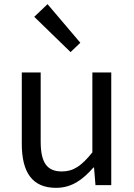

<svg xmlns="http://www.w3.org/2000/svg" viewBox="-20 -892 647 925"><path d="M250 13C325 13 379 -26 430 -85H433L440 0H516V-543H425V-158C373 -93 334 -66 278 -66C206 -66 176 -109 176 -210V-543H85V-199C85 -61 136 13 250 13ZM320 -641 367 -686 209 -872 145 -811Z"/></svg>

Font: Noto Sans CJK KR Regular
Style: Regular
Weight: 400
Designer: Ryoko NISHIZUKA (kana & ideographs); Paul D. Hunt (Latin, Greek & Cyrillic); Wenlong ZHANG (bopomofo); Sandoll Communica
Foundry: Adobe Systems Incorporated
Version: Version 1.004;PS 1.004;hotconv 1.0.82;makeotf.lib2.5.63406